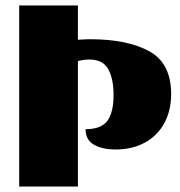

<svg xmlns="http://www.w3.org/2000/svg" viewBox="-20 -680 658 700"><path d="M308 -537Q445 -537 524.5 -493Q604 -449 604 -337Q604 -277 579 -231Q554 -185 508 -160Q462 -135 402 -135Q353 -135 322.5 -152.5Q292 -170 292 -209Q349 -209 371.5 -239.5Q394 -270 394 -334Q394 -393 374.5 -428Q355 -463 306 -463Q283 -463 264 -457V0H50V-660H264V-535Q294 -537 308 -537Z"/></svg>

Font: Sansita ExtraBold
Style: Regular
Weight: 800
Designer: Pablo Cosgaya
Foundry: Omnibus-Type
Version: Version 1.006